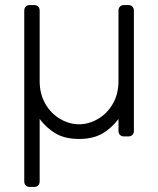

<svg xmlns="http://www.w3.org/2000/svg" viewBox="-20 -540 626 760"><path d="M115 200H98Q88 200 82 194Q76 188 76 178V-498Q76 -508 82 -514Q88 -520 98 -520H115Q125 -520 131 -514Q137 -508 137 -498V-219Q137 -168 159.5 -129Q182 -90 218.5 -69Q255 -48 293 -48Q331 -48 367.5 -69Q404 -90 426.5 -129Q449 -168 449 -219V-498Q449 -508 455 -514Q461 -520 471 -520H488Q498 -520 504 -514Q510 -508 510 -498V-22Q510 -12 504 -6Q498 0 488 0H471Q461 0 455 -6Q449 -12 449 -22V-69Q420 -31 383.5 -10.5Q347 10 293 10Q239 10 202.5 -10.5Q166 -31 137 -69V178Q137 188 131 194Q125 200 115 200Z"/></svg>

Font: Hezaedrus Light
Style: Regular
Weight: 300
Designer: Hubert & Fischer
Foundry: Hubert & Fischer
Version: Version 1.10;September 3, 2019;FontCreator 11.5.0.2425 64-bi